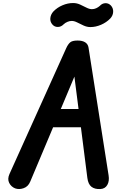

<svg xmlns="http://www.w3.org/2000/svg" viewBox="-20 -1278 851 1298"><path d="M82.5 -4.5Q55 -15.5 42 -41.8Q29 -68 44 -101.5L427.5 -952Q439.5 -978.5 454 -991.2Q468.5 -1004 504.5 -1004Q537 -1004 556 -991.8Q575 -979.5 578.5 -956L714 -93.5Q720.5 -54 705.5 -27.8Q690.5 -1.5 658 0Q621 2 598.5 -15.2Q576 -32.5 570.5 -75.5L527 -417.5H339L184.5 -50.5Q170.5 -16.5 139.8 -5.8Q109 5 82.5 -4.5ZM391 -541H511L483 -760ZM334.5 -1112Q318 -1130.5 320.2 -1155.2Q322.5 -1180 341 -1200.5Q366.5 -1227 402.2 -1242.2Q438 -1257.5 474 -1257.5Q499 -1257.5 521.5 -1247.2Q544 -1237 564.2 -1226.5Q584.5 -1216 601.5 -1216Q616 -1216 630 -1222.2Q644 -1228.5 654.5 -1238Q670.5 -1255.5 692 -1256.5Q713.5 -1257.5 730 -1240.5Q746.5 -1222 745 -1197Q743.5 -1172 725 -1152.5Q699 -1126 663 -1110.5Q627 -1095 591 -1095Q567.5 -1095 545 -1105.5Q522.5 -1116 502.2 -1126.2Q482 -1136.5 465 -1136.5Q450.5 -1136.5 435.8 -1130.2Q421 -1124 410 -1113.5Q393 -1096 371 -1095.8Q349 -1095.5 334.5 -1112Z"/></svg>

Font: Edu SA Hand
Style: Bold
Weight: 700
Designer: Tina and Corey Anderson, Eben Sorkin, Mirko Velimirovic
Foundry: Google for Education
Version: Version 2.000